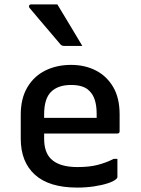

<svg xmlns="http://www.w3.org/2000/svg" viewBox="-20 -839 640 870"><path d="M302 -545Q365 -545 414.5 -519.5Q464 -494 493 -444.5Q522 -395 522 -321V-244Q522 -234 511 -234H180V-211Q180 -149 211 -119Q248 -82 331 -82Q384 -82 421.5 -91.5Q459 -101 495 -119H512V-37Q512 -33 508 -29Q497 -18 470 -9Q443 0 406.5 5.5Q370 11 330 11Q203 11 138.5 -47Q74 -105 74 -211V-319Q74 -393 104 -443.5Q134 -494 185.5 -519.5Q237 -545 302 -545ZM302 -454Q243 -454 211.5 -423Q180 -392 180 -321V-305H418V-323Q418 -395 386 -426Q372 -441 351 -447.5Q330 -454 302 -454ZM240 -819Q269 -772 297 -724.5Q325 -677 353 -631H270Q259 -631 253 -639Q225 -673 202.5 -698.5Q180 -724 159.5 -749Q139 -774 114 -803Q110 -808 112 -813.5Q114 -819 121 -819Z"/></svg>

Font: Recursive Sn Lnr St Med
Style: Regular
Weight: 500
Version: Version 1.085;hotconv 1.1.0;makeotfexe 2.6.0; ttfautohint (v